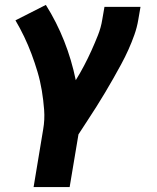

<svg xmlns="http://www.w3.org/2000/svg" viewBox="-20 -548 640 783"><path d="M264 215H117L156 -20Q163 -60 160 -100Q157 -140 150.5 -179Q144 -218 133 -255Q122 -292 108.5 -328Q95 -364 78.5 -398.5Q62 -433 43 -465L167 -528Q211 -458 241.5 -381Q272 -304 289 -221Q307 -250 323 -280.5Q339 -311 353 -342Q367 -373 379.5 -404.5Q392 -436 397 -468L406 -520H553L544 -468Q539 -437 528 -406Q517 -375 503.5 -345Q490 -315 474 -285.5Q458 -256 441.5 -227Q425 -198 408 -169.5Q391 -141 373 -112.5Q355 -84 336.5 -56Q318 -28 300 0Z"/></svg>

Font: Iosevka Aile Heavy Oblique
Style: Regular
Weight: 900
Italic angle: -9°
Designer: Belleve Invis
Foundry: Belleve Invis
Version: Version 31.1.0; ttfautohint (v1.8.4)